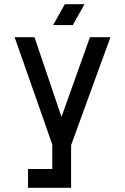

<svg xmlns="http://www.w3.org/2000/svg" viewBox="-20 -698 598 918"><path d="M410 -520 274 -139 145 -520H50L230 -7V110H114V200H320V-4L508 -520ZM234 -578H328L384 -678H290Z"/></svg>

Font: Grotesk 02 Mince
Style: Bold
Weight: 400
Designer: Frank Adebiaye, contributions by Jérémy Landes, Ariel Martín Pérez
Foundry: Velvetyne Type Foundry
Version: Version 3.000;Glyphs 3.1.2 (3150)